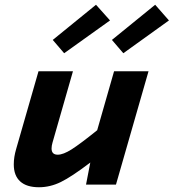

<svg xmlns="http://www.w3.org/2000/svg" viewBox="-20 -777 731 808"><path d="M468 0H342L360 -93Q281 -33 236 -11Q191 11 144 11Q92 11 65 -13.5Q38 -38 38 -85Q38 -101 40.5 -117Q43 -133 48 -150L142 -477H287L201 -177Q199 -170 198 -164Q197 -158 197 -152Q197 -139 203.5 -132.5Q210 -126 223 -126Q246 -126 281.5 -148.5Q317 -171 389 -229L460 -477H605ZM250 -553 202 -609 384 -757 443 -691ZM499 -553 451 -609 633 -757 691 -691Z"/></svg>

Font: Intel One Mono
Style: Bold Italic
Weight: 700
Italic angle: -16°
Monospace: yes
Designer: Fred Shallcrass
Foundry: Frere-Jones Type LLC
Version: Version 1.400;hotconv 1.1.0;makeotfexe 2.6.0;FJTRelease1.4